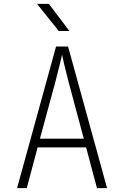

<svg xmlns="http://www.w3.org/2000/svg" viewBox="-20 -970 640 990"><path d="M68 0 269 -730H331L532 0H480L424 -210H174L118 0ZM186 -255H412L333 -550Q319 -604 310.5 -640.5Q302 -677 300 -688Q298 -677 289 -640.5Q280 -604 266 -550ZM283 -810 171 -950H232L338 -810Z"/></svg>

Font: NKDuy Mono Thin
Style: Regular
Weight: 100
Monospace: yes
Designer: NKDuy
Foundry: NKDuy
Version: Version 2.251; ttfautohint (v1.8.4.7-5d5b)